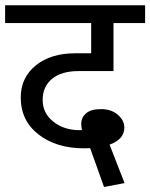

<svg xmlns="http://www.w3.org/2000/svg" viewBox="-34 -645 582 744"><path d="M315.4 -70.8 291.5 -70.3Q184.1 -70.3 115.2 -124Q46.4 -177.7 46.4 -267.1Q46.4 -344.2 104.5 -391.4Q162.6 -438.5 256.8 -438.5H319.3V-555.7H-14.2V-624.5H528.3V-555.7H405.8V-369.6H271.5Q203.6 -369.6 167.5 -339.4Q131.3 -309.1 131.3 -257.8Q131.3 -206.5 172.6 -173.6Q213.9 -140.6 274.9 -140.6Q279.8 -140.6 283.7 -141.1Q280.8 -152.3 280.8 -166Q281.2 -189.9 299.8 -206.1Q318.4 -222.2 357.7 -222.2Q397 -222.2 422.4 -200.4Q447.8 -178.7 447.8 -150.9Q447.8 -105 390.6 -84.5L448.7 64.5L369.1 79.6Z"/></svg>

Font: Yantramanav
Style: Regular
Weight: 400
Version: Version 1.001;PS 1.0;hotconv 1.0.72;makeotf.lib2.5.5900; ttf